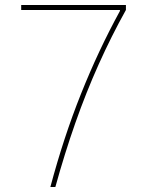

<svg xmlns="http://www.w3.org/2000/svg" viewBox="-20 -750 590 770"><path d="M182 0Q235 -199 305 -374Q375 -549 461 -706V-710H65V-730H485V-710Q427 -606 376 -492.5Q325 -379 282 -256.5Q239 -134 202 0Z"/></svg>

Font: M PLUS Code Latin SemiExpanded Thin
Style: Regular
Weight: 250
Width: 6
Designer: Coji Morishita
Foundry: UNDERFOREST DESIGN
Version: Version 1.002; ttfautohint (v1.8.3)